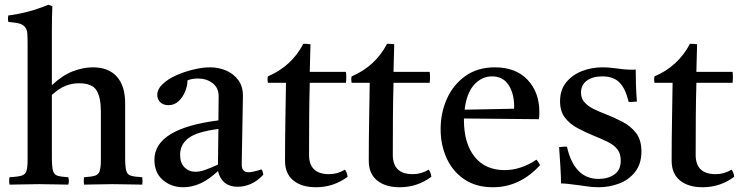

<svg xmlns="http://www.w3.org/2000/svg" viewBox="-20 -775 3116 807"><path d="M333 1Q331 -15 333 -30Q364 -32 379 -36.5Q394 -41 399 -56Q404 -71 404 -104V-306Q404 -366 385.5 -395.5Q367 -425 312 -425Q283 -425 256 -414.5Q229 -404 198 -376V-114Q198 -75 202.5 -58Q207 -41 221.5 -36.5Q236 -32 267 -30Q272 -15 267 1Q242 1 212 0Q182 -1 145 -1Q108 -1 79 0Q50 1 20 1Q17 -15 20 -30Q54 -32 70 -36.5Q86 -41 91 -56Q96 -71 96 -104V-586Q96 -615 95 -632.5Q94 -650 86 -660Q78 -671 63 -675.5Q48 -680 15 -683Q12 -696 15 -710Q55 -715 96 -725.5Q137 -736 183 -755L200 -749Q199 -727 198.5 -699.5Q198 -672 198 -639V-417Q243 -459 286.5 -475.5Q330 -492 370 -492Q436 -492 471 -453Q506 -414 506 -341V-114Q506 -75 510.5 -58Q515 -41 530 -36.5Q545 -32 578 -30Q580 -15 578 1Q548 1 519.5 0Q491 -1 453 -1Q416 -1 388.5 0Q361 1 333 1Z M979 10Q913 10 896 -56Q825 12 751 12Q700 12 664.5 -18.5Q629 -49 629 -103Q629 -235 898 -269Q898 -293 898.5 -318Q899 -343 899 -371Q899 -406 873.5 -425.5Q848 -445 812 -445Q786 -445 768 -437Q768 -414 758 -390Q748 -366 730.5 -349.5Q713 -333 688 -333Q666 -333 653.5 -345.5Q641 -358 641 -376Q641 -400 663.5 -421.5Q686 -443 721 -458.5Q756 -474 794 -483Q832 -492 862 -492Q899 -492 930.5 -478.5Q962 -465 981.5 -438.5Q1001 -412 1001 -373Q1001 -349 1000 -310.5Q999 -272 998.5 -228.5Q998 -185 997 -146Q996 -107 996 -83Q996 -51 1024 -51Q1042 -51 1079 -63Q1083 -58 1084.5 -52Q1086 -46 1087 -41Q1062 -14 1034.5 -2Q1007 10 979 10ZM896 -83 898 -233Q806 -221 771.5 -194Q737 -167 737 -125Q737 -90 755.5 -71.5Q774 -53 802 -53Q820 -53 842.5 -61Q865 -69 896 -83Z M1308 12Q1248 12 1213 -16.5Q1178 -45 1178 -99Q1178 -187 1179.5 -269Q1181 -351 1182 -427H1106Q1103 -442 1106 -454Q1205 -496 1255 -591Q1263 -591 1271 -590.5Q1279 -590 1285 -589Q1284 -563 1283.5 -534Q1283 -505 1282 -473H1434Q1437 -451 1434 -427H1282Q1280 -357 1279.5 -279.5Q1279 -202 1279 -124Q1279 -43 1363 -43Q1399 -43 1430 -62Q1439 -50 1441 -32Q1382 12 1308 12Z M1660 12Q1600 12 1565 -16.5Q1530 -45 1530 -99Q1530 -187 1531.5 -269Q1533 -351 1534 -427H1458Q1455 -442 1458 -454Q1557 -496 1607 -591Q1615 -591 1623 -590.5Q1631 -590 1637 -589Q1636 -563 1635.5 -534Q1635 -505 1634 -473H1786Q1789 -451 1786 -427H1634Q1632 -357 1631.5 -279.5Q1631 -202 1631 -124Q1631 -43 1715 -43Q1751 -43 1782 -62Q1791 -50 1793 -32Q1734 12 1660 12Z M2052 12Q1981 12 1932 -21Q1883 -54 1857.5 -109.5Q1832 -165 1832 -232Q1832 -301 1858.5 -360Q1885 -419 1936 -455.5Q1987 -492 2060 -492Q2148 -492 2197.5 -439.5Q2247 -387 2247 -304Q2247 -294 2246.5 -286.5Q2246 -279 2245 -274L1930 -277Q1930 -273 1930 -270Q1930 -172 1975 -116Q2020 -60 2101 -60Q2169 -60 2235 -104Q2245 -92 2250 -81Q2165 12 2052 12ZM1933 -314 2140 -318Q2141 -320 2141 -323.5Q2141 -327 2141 -328Q2141 -382 2117.5 -418Q2094 -454 2048 -454Q2005 -454 1973 -419Q1941 -384 1933 -314Z M2363 -158Q2378 -92 2411 -57.5Q2444 -23 2496 -23Q2535 -23 2562 -41.5Q2589 -60 2589 -100Q2589 -130 2574.5 -148Q2560 -166 2534.5 -178.5Q2509 -191 2477 -204Q2440 -219 2407.5 -236.5Q2375 -254 2354.5 -280.5Q2334 -307 2334 -349Q2334 -397 2359.5 -428.5Q2385 -460 2425.5 -476Q2466 -492 2512 -492Q2535 -492 2558 -489Q2581 -486 2583 -486Q2603 -483 2620 -482.5Q2637 -482 2638 -482Q2639 -482 2642.5 -482Q2646 -482 2652 -483Q2652 -451 2653 -418Q2654 -385 2657 -348Q2656 -348 2653 -348Q2644 -347 2636.5 -346.5Q2629 -346 2622 -347Q2609 -403 2583.5 -428.5Q2558 -454 2512 -454Q2471 -454 2446.5 -436Q2422 -418 2422 -386Q2422 -360 2438 -343.5Q2454 -327 2477 -316Q2500 -305 2521 -297Q2560 -282 2595.5 -263.5Q2631 -245 2653.5 -216Q2676 -187 2676 -138Q2676 -86 2649.5 -52.5Q2623 -19 2582 -3.5Q2541 12 2496 12Q2470 12 2444.5 8Q2419 4 2417 4Q2415 4 2400.5 2Q2386 0 2368.5 -2Q2351 -4 2338 -4Q2338 -35 2335.5 -73Q2333 -111 2330 -157Q2332 -157 2335 -157Q2344 -158 2350.5 -158.5Q2357 -159 2363 -158Z M2933 12Q2873 12 2838 -16.5Q2803 -45 2803 -99Q2803 -187 2804.5 -269Q2806 -351 2807 -427H2731Q2728 -442 2731 -454Q2830 -496 2880 -591Q2888 -591 2896 -590.5Q2904 -590 2910 -589Q2909 -563 2908.5 -534Q2908 -505 2907 -473H3059Q3062 -451 3059 -427H2907Q2905 -357 2904.5 -279.5Q2904 -202 2904 -124Q2904 -43 2988 -43Q3024 -43 3055 -62Q3064 -50 3066 -32Q3007 12 2933 12Z"/></svg>

Font: Castoro
Style: Regular
Weight: 400
Designer: John Hudson
Foundry: Tiro Typeworks Ltd.
Version: Version 2.04